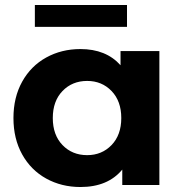

<svg xmlns="http://www.w3.org/2000/svg" viewBox="-20 -743 732 771"><path d="M620 -538V0H471V-62Q413 8 303 8Q227 8 165.5 -26Q104 -60 69 -123Q34 -186 34 -269Q34 -352 69 -415Q104 -478 165.5 -512Q227 -546 303 -546Q406 -546 464 -481V-538ZM467 -269Q467 -337 428 -377.5Q389 -418 330 -418Q270 -418 231 -377.5Q192 -337 192 -269Q192 -201 231 -160.5Q270 -120 330 -120Q389 -120 428 -160.5Q467 -201 467 -269ZM120 -723H490V-635H120Z"/></svg>

Font: Idrija
Style: Bold
Weight: 700
Designer: Julieta Ulanovsky
Foundry: Julieta Ulanovsky
Version: Version 7.200